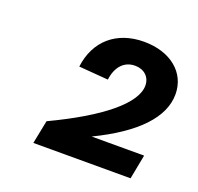

<svg xmlns="http://www.w3.org/2000/svg" viewBox="-77 -821 557 540"><g transform="rotate(20 201.0 -551.0)"><path d="M87 -434 73 -364H364L378 -437H221C341 -495 402 -560 402 -629C402 -694 348 -738 269 -738C187 -738 131 -690 121 -610L209 -603C214 -643 236 -666 268 -666C295 -666 314 -649 314 -623C314 -570 233 -503 87 -434Z"/></g></svg>

Font: Uncut Sans
Style: Bold Italic
Weight: 700
Italic angle: -11°
Designer: Kasper Nordkvist
Foundry: UNCUT.wtf
Version: Version 1.304;Glyphs 3.2 (3246)